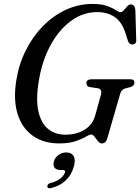

<svg xmlns="http://www.w3.org/2000/svg" viewBox="-20 -734 730 1000"><path d="M461.5 -713.5Q509.5 -713.5 538.5 -702.8Q567.5 -692 583.2 -681.2Q599 -670.5 606.5 -670.5Q615.5 -670.5 624.5 -680.5Q633.5 -690.5 642.5 -700.8Q651.5 -711 661 -711Q682.5 -711 685 -681.5L689.5 -526Q690.5 -514 684.8 -508.5Q679 -503 671 -502.5Q653.5 -501 646.5 -520.5L634 -560.5Q614 -621.5 576.2 -646.2Q538.5 -671 486 -671Q412 -671 349.5 -625Q287 -579 243.2 -498.5Q199.5 -418 182.5 -315Q166 -217.5 179.8 -155Q193.5 -92.5 230.5 -62.5Q267.5 -32.5 320 -32.5Q379 -32.5 420.8 -58.5Q462.5 -84.5 475.5 -132L505 -238Q514.5 -271 488 -274.5L447.5 -280.5Q430 -283.5 430 -300Q430 -321 456.5 -321H658Q671.5 -321 676 -316Q680.5 -311 680 -302Q679.5 -286.5 657.5 -280L632.5 -273.5Q612 -268 606 -245.5L540 -17.5Q535.5 -0.5 528.2 6.2Q521 13 510 13Q499.5 13 490.2 1.2Q481 -10.5 472.2 -22Q463.5 -33.5 455 -33.5Q446 -33.5 427 -22Q408 -10.5 374.2 1.2Q340.5 13 288.5 13Q208 13 151.8 -26.2Q95.5 -65.5 72 -139.2Q48.5 -213 65 -316Q78 -398.5 114 -470.8Q150 -543 203.2 -597.5Q256.5 -652 322.5 -682.8Q388.5 -713.5 461.5 -713.5ZM295.5 151.5Q272.5 151.5 264 139Q255.5 126.5 260.5 108Q266 86.5 284.5 73.2Q303 60 325.5 60Q351 60 362.8 77.8Q374.5 95.5 365 132Q353 176.5 322.2 205.8Q291.5 235 246 245.5Q227 250 226.5 236.5Q227 223 243.5 219Q276.5 211 295.2 195Q314 179 318.5 163.5Q321 151.5 309 151.5Z"/></svg>

Font: Fraunces 72pt S050
Style: Italic
Weight: 400
Italic angle: -16°
Version: Version 1.000; ttfautohint (v1.8.3)